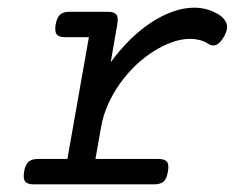

<svg xmlns="http://www.w3.org/2000/svg" viewBox="-20 -482 640 502"><path d="M261.7 -451.2Q278.3 -451.2 284.2 -443.8Q290 -436.5 286.6 -418L269.5 -319.3Q293.5 -352.1 320.3 -378.4Q347.2 -404.8 375.5 -423.3Q403.8 -441.9 432.4 -451.9Q460.9 -461.9 487.8 -461.9Q524.4 -461.9 554.2 -442.4Q566.9 -434.1 572 -421.1Q577.1 -408.2 567.4 -389.6Q547.9 -352.1 523.9 -367.7Q513.7 -374.5 501.7 -377.4Q489.7 -380.4 477.1 -380.4Q454.6 -380.4 430.4 -371.8Q406.2 -363.3 382.1 -348.1Q357.9 -333 335.4 -311.8Q313 -290.5 294.7 -265.1Q276.4 -239.7 263.2 -210.7Q250 -181.6 244.6 -151.4L229.5 -66.4H394Q410.6 -66.4 416.5 -59.1Q422.4 -51.8 418.9 -33.2Q416 -14.6 407.7 -7.3Q399.4 0 382.8 0H68.4Q51.8 0 45.9 -7.3Q40 -14.6 43 -33.2Q46.4 -51.8 54.7 -59.1Q63 -66.4 79.6 -66.4H156.2L212.4 -384.8H150.4Q133.8 -384.8 128.2 -392.1Q122.6 -399.4 125.5 -418Q128.9 -436.5 137.2 -443.8Q145.5 -451.2 162.1 -451.2Z"/></svg>

Font: Courier Prime
Style: Italic
Weight: 400
Monospace: yes
Designer: Alan Dague-Greene
Foundry: Quote-Unquote Apps
Version: Version 1.202